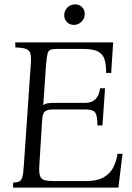

<svg xmlns="http://www.w3.org/2000/svg" viewBox="-20 -859 604 879"><path d="M40 0V-23Q59 -24 68.5 -28.5Q78 -33 82.5 -49Q87 -65 89 -100L121 -565Q124 -600 118.5 -615.5Q113 -631 96.5 -636Q80 -641 50 -642V-665H498L489 -525H466Q466 -560 459.5 -584.5Q453 -609 430.5 -622Q408 -635 360 -635H240Q221 -635 211 -631Q201 -627 197.5 -612.5Q194 -598 191 -565L178 -378Q186 -384 198 -386Q210 -388 225 -388H370Q430 -388 438 -455H461L449 -285H426Q426 -329 416 -343.5Q406 -358 370 -358H225Q197 -358 186 -349Q175 -340 173 -311L160 -100Q158 -68 163.5 -53Q169 -38 185 -34Q201 -30 231 -30H374Q424 -30 453.5 -46.5Q483 -63 498 -91.5Q513 -120 518 -155H541L522 0ZM318 -745Q299 -745 286.5 -758Q274 -771 274 -789Q274 -810 288.5 -824.5Q303 -839 324 -839Q343 -839 355.5 -826.5Q368 -814 368 -795Q368 -774 353 -759.5Q338 -745 318 -745Z"/></svg>

Font: Bona Nova
Style: Italic
Weight: 400
Italic angle: -4°
Designer: Mateusz Machalski
Foundry: Capitalics
Version: Version 4.001; ttfautohint (v1.8.3)